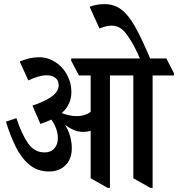

<svg xmlns="http://www.w3.org/2000/svg" viewBox="-20 -909 868 936"><path d="M219 -73Q162 -73 122.5 -106.5Q83 -140 56 -195Q29 -250 9 -316L60 -333Q86 -254 117 -210Q148 -166 197 -166Q228 -166 245 -185.5Q262 -205 262 -235Q262 -259 253.5 -282.5Q245 -306 230 -326Q207 -315 177 -305L138 -394Q200 -415 233 -439Q266 -463 266 -494Q266 -516 250.5 -529Q235 -542 208 -542Q189 -542 166 -535.5Q143 -529 118 -517L76 -609Q99 -619 122.5 -624.5Q146 -630 171 -630Q205 -630 234.5 -615Q264 -600 285 -576Q305 -553 316.5 -523Q328 -493 328 -460Q328 -399 281 -358Q298 -351 316.5 -347Q335 -343 354 -343Q375 -343 392 -348.5Q409 -354 422 -364V-541H365L327 -613V-624H583L620 -552V-541H516V7H505L422 -40V-271Q405 -266 386 -266Q361 -266 339 -275.5Q317 -285 297 -300Q330 -248 330 -186Q330 -134 299.5 -103.5Q269 -73 219 -73ZM713 7 630 -40V-541H563L525 -613V-624H662Q646 -660 634.5 -682Q623 -704 610 -723Q590 -755 570.5 -769.5Q551 -784 524 -784Q509 -784 494 -780Q479 -776 465 -770L417 -876Q453 -889 489 -889Q536 -889 571 -863Q606 -837 638.5 -779Q671 -721 712 -624H791L828 -552V-541H724V7Z"/></svg>

Font: Noto Serif Devanagari ExtraCondensed SemiBold
Style: Regular
Weight: 600
Width: 2
Designer: Universal Thirst, Indian Type Foundry and the Monotype Design Team
Foundry: Monotype Imaging Inc.
Version: Version 2.004; ttfautohint (v1.8.4.7-5d5b)